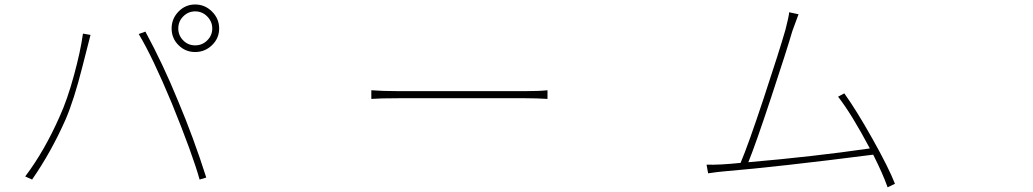

<svg xmlns="http://www.w3.org/2000/svg" viewBox="-20 -800 4540 844"><path d="M763.7 -674.8Q763.7 -644.5 785.2 -622.6Q806.6 -600.6 837.9 -600.6Q869.1 -600.6 891.1 -622.6Q913.1 -644.5 913.1 -674.8Q913.1 -705.1 891.1 -727.5Q869.1 -750 837.9 -750Q807.6 -750 785.6 -728Q763.7 -706.1 763.7 -674.8ZM764.6 -601.6Q734.4 -631.8 734.4 -674.8Q734.4 -717.8 764.6 -749Q794.9 -780.3 837.9 -780.3Q880.9 -780.3 912.1 -749Q943.4 -717.8 943.4 -674.8Q943.4 -631.8 912.1 -601.6Q880.9 -571.3 837.9 -571.3Q794.9 -571.3 764.6 -601.6ZM243.2 -290Q275.4 -360.4 304.7 -467.3Q334 -574.2 344.7 -652.3L377.9 -646.5Q377 -644.5 341.3 -503.4Q305.7 -362.3 268.6 -275.4Q205.1 -131.8 121.1 -10.7L90.8 -24.4Q175.8 -136.7 243.2 -290ZM735.4 -345.7Q650.4 -549.8 589.8 -650.4L619.1 -661.1Q697.3 -516.6 762.7 -356.4Q831.1 -194.3 886.7 -19.5L857.4 -10.7Q827.1 -120.1 735.4 -345.7Z M1612.3 -365.2V-403.3Q1661.1 -399.4 1730.5 -399.4H2289.1Q2351.6 -399.4 2386.7 -403.3V-365.2Q2336.9 -368.2 2290 -368.2H1730.5Q1650.4 -368.2 1612.3 -365.2Z M3914.1 7.8 3881.8 23.4Q3860.4 -37.1 3818.4 -120.1Q3398.4 -66.4 3165 -46.9Q3137.7 -44.9 3092.8 -38.1L3085.9 -76.2Q3140.6 -74.2 3235.4 -84Q3268.6 -161.1 3337.9 -370.6Q3407.2 -580.1 3432.6 -668.9Q3447.3 -725.6 3449.2 -746.1L3490.2 -737.3L3462.9 -663.1Q3438.5 -579.1 3369.6 -371.1Q3300.8 -163.1 3269.5 -86.9Q3553.7 -111.3 3803.7 -147.5Q3724.6 -296.9 3664.1 -375L3691.4 -389.6Q3744.1 -316.4 3815.4 -189.5Q3886.7 -62.5 3914.1 7.8Z"/></svg>

Font: Bpmf Zihi Sans ExtraLight
Style: ExtraLight
Weight: 250
Foundry: But Ko
Version: Version 1.320